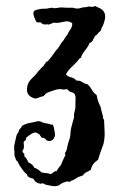

<svg xmlns="http://www.w3.org/2000/svg" viewBox="-20 -664 432 655"><path d="M304.7 -643.6 314.5 -638.7Q348.6 -626 335 -587.9Q333 -580.1 329.6 -574.2Q326.2 -568.4 323.2 -558.6Q317.4 -554.7 313.5 -549.3Q309.6 -543.9 303.7 -541Q302.7 -536.1 299.8 -532.7Q296.9 -529.3 295.9 -524.4Q293 -522.5 291 -520Q289.1 -517.6 285.2 -517.6Q282.2 -506.8 271 -493.2Q259.8 -479.5 255.9 -466.8Q251 -464.8 248.5 -460.9Q246.1 -457 237.3 -448.2Q228.5 -439.5 219.7 -430.7Q210.9 -421.9 205.1 -411.1Q209 -403.3 221.7 -400.4Q234.4 -397.5 241.2 -388.7Q250 -390.6 260.7 -383.8Q271.5 -377 278.3 -377Q287.1 -369.1 293 -358.4Q298.8 -347.7 309.6 -339.8Q314.5 -314.5 322.3 -301.8L328.1 -278.3Q332 -267.6 331.5 -263.2Q331.1 -258.8 335 -255.9Q335.9 -233.4 336.9 -213.9Q337.9 -194.3 333 -172.9Q320.3 -139.6 314.5 -119.1Q293 -104.5 290 -85Q283.2 -80.1 275.4 -76.7Q267.6 -73.2 262.7 -65.4Q248 -61.5 238.8 -55.2Q229.5 -48.8 225.6 -48.3Q221.7 -47.9 219.7 -43.9L207 -44.9Q202.1 -43 196.3 -41Q190.4 -39.1 182.1 -32.7Q173.8 -26.4 153.3 -30.3Q132.8 -34.2 131.8 -35.6Q130.9 -37.1 127.4 -38.1Q124 -39.1 120.6 -37.6Q117.2 -36.1 108.4 -40Q99.6 -43.9 96.7 -49.8Q93.8 -55.7 89.4 -55.7Q85 -55.7 78.6 -59.6Q72.3 -63.5 73.2 -65.4Q74.2 -67.4 68.4 -72.3Q62.5 -77.1 60.5 -80.1Q58.6 -83 51.8 -92.3Q44.9 -101.6 43 -106.9Q41 -112.3 38.6 -114.3Q36.1 -116.2 34.2 -119.1Q33.2 -125 31.2 -127.9Q29.3 -130.9 29.3 -136.7V-146.5Q29.3 -150.4 28.3 -153.3V-166L35.2 -197.3Q35.2 -202.1 39.6 -208Q43.9 -213.9 43.9 -215.8Q43.9 -217.8 45.4 -220.7Q46.9 -223.6 50.3 -226.6Q53.7 -229.5 54.7 -234.4Q67.4 -242.2 81.5 -244.6Q95.7 -247.1 102.1 -249Q108.4 -251 113.8 -250.5Q119.1 -250 125 -246.1L136.7 -243.2Q146.5 -242.2 149.9 -240.2Q153.3 -238.3 159.2 -239.3Q163.1 -234.4 164.1 -227.5Q165 -220.7 166.5 -213.9Q168 -207 168 -203.6Q168 -200.2 163.6 -191.9Q159.2 -183.6 149.4 -183.1Q139.6 -182.6 136.7 -188Q133.8 -193.4 122.1 -194.3Q118.2 -199.2 115.7 -203.6Q113.3 -208 103.5 -211.4Q93.8 -214.8 69.3 -194.3Q69.3 -186.5 65.9 -184.6Q62.5 -182.6 60.5 -178.7Q61.5 -172.9 61.5 -163.6Q61.5 -154.3 56.6 -150.4Q56.6 -144.5 60.5 -141.6Q64.5 -138.7 62.5 -131.8Q73.2 -121.1 76.2 -110.4Q93.8 -102.5 96.7 -91.8Q108.4 -88.9 121.1 -76.2Q127 -74.2 136.2 -73.7Q145.5 -73.2 151.4 -70.3Q158.2 -71.3 161.6 -75.7Q165 -80.1 172.9 -80.1Q181.6 -94.7 185.1 -97.7Q188.5 -100.6 189 -103.5Q189.5 -106.4 192.9 -113.3Q196.3 -120.1 198.2 -125Q200.2 -129.9 202.1 -132.8Q204.1 -135.7 201.2 -141.6Q207 -148.4 208.5 -157.7Q210 -167 212.4 -175.3Q214.8 -183.6 216.8 -189Q218.8 -194.3 219.7 -200.7Q220.7 -207 220.7 -212.4Q220.7 -217.8 222.7 -227.1Q224.6 -236.3 227.5 -245.6Q230.5 -254.9 231.9 -260.7Q233.4 -266.6 232.4 -270.5Q231.4 -274.4 234.4 -283.2Q237.3 -292 237.3 -299.8V-314.5Q237.3 -320.3 237.8 -327.6Q238.3 -335 235.8 -340.8Q233.4 -346.7 223.6 -349.6Q213.9 -352.5 209 -360.4Q200.2 -357.4 190.4 -359.4Q180.7 -361.3 167 -356.9Q153.3 -352.5 144.5 -349.1Q135.7 -345.7 128.9 -335.9Q120.1 -335 111.3 -330.6Q102.5 -326.2 94.7 -329.1Q74.2 -336.9 72.3 -353.5Q70.3 -377.9 86.9 -394.5L98.6 -406.2Q103.5 -411.1 108.4 -418Q113.3 -424.8 114.3 -424.8Q115.2 -424.8 116.7 -427.2Q118.2 -429.7 121.6 -432.6Q125 -435.5 128.9 -439.5Q129.9 -443.4 132.8 -445.8Q135.7 -448.2 136.7 -453.1Q141.6 -453.1 144.5 -457Q147.5 -460.9 151.9 -465.8Q156.2 -470.7 164.6 -482.9Q172.9 -495.1 174.3 -495.6Q175.8 -496.1 178.2 -499.5Q180.7 -502.9 184.6 -509.8Q188.5 -516.6 191.4 -520Q194.3 -523.4 196.3 -525.9Q198.2 -528.3 200.2 -532.2Q202.1 -536.1 207 -542Q211.9 -547.9 212.4 -550.8Q212.9 -553.7 219.7 -563Q226.6 -572.3 226.6 -584Q215.8 -594.7 195.3 -589.4Q174.8 -584 164.1 -586.9L146.5 -580.1Q142.6 -582 134.8 -580.6Q127 -579.1 118.2 -587.9Q113.3 -587.9 110.4 -587.4Q107.4 -586.9 103.5 -589.8L96.7 -605.5Q95.7 -609.4 94.2 -614.7Q92.8 -620.1 96.7 -627Q101.6 -629.9 106.4 -630.9Q111.3 -631.8 118.2 -633.3Q125 -634.8 131.8 -634.3Q138.7 -633.8 147.9 -636.2Q157.2 -638.7 160.2 -636.7Q163.1 -634.8 187.5 -638.7L207 -637.7H228.5Q243.2 -632.8 253.4 -636.2Q263.7 -639.6 267.1 -639.2Q270.5 -638.7 277.8 -640.6Q285.2 -642.6 288.1 -641.6Q291 -640.6 294.9 -640.6Q298.8 -640.6 304.7 -643.6Z"/></svg>

Font: Mountains of Christmas
Style: Bold
Weight: 700
Designer: Crystal Kluge
Foundry: Font Diner, Inc DBA Tart Workshop
Version: Version 1.002